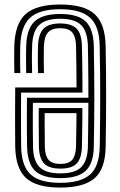

<svg xmlns="http://www.w3.org/2000/svg" viewBox="-20 -829 538 858"><path d="M249.2 9.2Q142.5 9.2 96 -33.8Q49.5 -76.8 48 -175Q47.8 -215.8 47.5 -252.2Q47.2 -288.8 47.4 -332.6Q47.5 -376.5 48 -438.2H322Q321.8 -468.8 321.6 -493.2Q321.5 -517.8 321.1 -547.1Q320.8 -576.5 319.8 -621.8Q319 -664 303.1 -683.5Q287.2 -703 249 -703Q211.2 -703 194.4 -683.9Q177.5 -664.8 176.2 -621.2Q175.8 -600 175.6 -581.8Q175.5 -563.5 175.8 -544.5Q176 -525.5 176.5 -502.5H150Q149.5 -525.2 149.2 -544.4Q149 -563.5 149.1 -582.1Q149.2 -600.8 149.8 -621.5Q151.2 -676.2 174.1 -700.2Q197 -724.2 249 -724.2Q300 -724.2 322.6 -700.6Q345.2 -677 346.2 -622Q347 -582.5 347.5 -548.8Q348 -515 348.2 -482.8Q348.5 -450.5 348.5 -415.2H74.2Q74 -373.2 73.8 -333.5Q73.5 -293.8 73.8 -254.8Q74 -215.8 74.5 -175.2Q75.8 -87.5 116.4 -49.8Q157 -12 249.2 -12Q340.2 -12 382.2 -48.8Q424.2 -85.5 425.8 -174.5Q426.8 -233.2 427.2 -289.5Q427.8 -345.8 427.8 -401Q427.8 -456.2 427.2 -511.6Q426.8 -567 425.5 -623.5Q424 -712.2 382.4 -750Q340.8 -787.8 249 -787.8Q155.8 -787.8 114.4 -749.5Q73 -711.2 70.5 -623.2Q70 -603 69.9 -583.5Q69.8 -564 69.9 -544.1Q70 -524.2 70.8 -502.5H44.2Q43.8 -524 43.5 -543.4Q43.2 -562.8 43.4 -582.2Q43.5 -601.8 44 -623.8Q46.8 -723 94.4 -765.9Q142 -808.8 249 -808.8Q355.8 -808.8 402.9 -765.9Q450 -723 452 -623.8Q453.2 -564 453.8 -508.5Q454.2 -453 454.2 -399Q454.2 -345 453.8 -289.5Q453.2 -234 452.2 -174.2Q450.8 -73.5 402.2 -32.1Q353.8 9.2 249.2 9.2ZM249.2 -33Q170.2 -33 136.2 -66.2Q102.2 -99.5 101 -175.8Q100.5 -210 100.2 -243Q100 -276 100.1 -312.4Q100.2 -348.8 100.5 -392.2H375Q375 -427.2 374.8 -463.4Q374.5 -499.5 374.1 -538.9Q373.8 -578.2 372.8 -622.5Q371.2 -688.5 342.6 -716.9Q314 -745.2 249 -745.2Q183.8 -745.2 154.5 -716.8Q125.2 -688.2 123.5 -622.2Q122.8 -601.8 122.6 -582.6Q122.5 -563.5 122.8 -543.9Q123 -524.2 123.5 -502.5H97Q96.5 -524.5 96.4 -544.2Q96.2 -564 96.4 -583.2Q96.5 -602.5 97 -622.8Q99 -700 134.5 -733.2Q170 -766.5 249 -766.5Q328 -766.5 362.8 -733.2Q397.5 -700 399.2 -623Q400.5 -554.2 401 -497.1Q401.5 -440 401.5 -388.5Q401.5 -337 400.9 -284.8Q400.2 -232.5 399.2 -173.8Q397.8 -98.2 362.9 -65.6Q328 -33 249.2 -33ZM249.2 -54.2Q317.8 -54.2 344.8 -83.9Q371.8 -113.5 372.8 -175.2Q373.2 -204 373.6 -228.5Q374 -253 374.2 -275.8Q374.5 -298.5 374.6 -321.4Q374.8 -344.2 375 -369.5H127Q126.8 -335.5 126.6 -303.9Q126.5 -272.2 126.8 -240.9Q127 -209.5 127.5 -176Q128.2 -110.8 156.6 -82.5Q185 -54.2 249.2 -54.2ZM249.2 -75.5Q198.5 -75.5 176.5 -99.1Q154.5 -122.8 153.8 -176.2Q153.5 -202.2 153.4 -229.1Q153.2 -256 153.1 -285Q153 -314 153.2 -346.2H348.2Q348.2 -314.5 347.9 -288Q347.5 -261.5 347.1 -234.8Q346.8 -208 346.2 -175.5Q345.2 -124.2 324 -99.9Q302.8 -75.5 249.2 -75.5ZM249.2 -96.5Q288.8 -96.5 303.9 -116.2Q319 -136 319.8 -176Q320.2 -203.5 320.6 -227.5Q321 -251.5 321.4 -274.9Q321.8 -298.2 321.8 -323.5H179.5Q179.5 -294 179.6 -270.2Q179.8 -246.5 179.9 -224.1Q180 -201.8 180.2 -176.2Q180.8 -133.5 196.9 -115Q213 -96.5 249.2 -96.5Z"/></svg>

Font: Big Shoulders Inline Text Thin ExtraBold
Style: Regular
Weight: 800
Version: Version 2.002